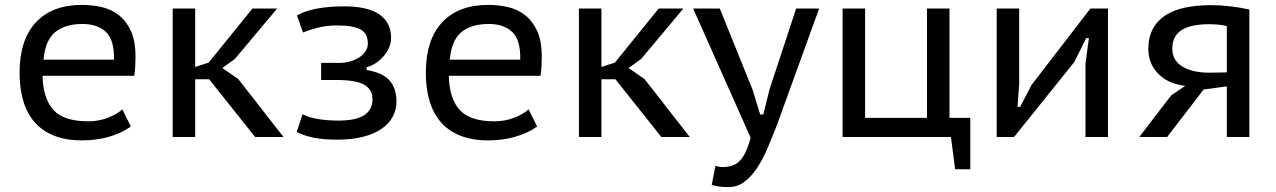

<svg xmlns="http://www.w3.org/2000/svg" viewBox="-20 -560 5216 785"><path d="M515 -43Q480 -17 428 -1.5Q376 14 315 14Q249 14 200.5 -5.5Q152 -25 121 -61Q90 -97 75 -148Q60 -199 60 -262Q60 -397 126.5 -468.5Q193 -540 316 -540Q355 -540 394 -531.5Q433 -523 464 -499.5Q495 -476 514.5 -435Q534 -394 534 -328Q534 -312 533 -291Q532 -270 529 -250H154Q156 -158 198 -111Q240 -64 341 -64Q383 -64 421 -78.5Q459 -93 480 -113ZM446 -316Q448 -396 413.5 -429Q379 -462 317 -462Q247 -462 206 -429Q165 -396 158 -316Z M835 -236H778V0H686V-525H778V-286L833 -304L1012 -525H1113L942 -321H943L889 -282L954 -237L1139 0H1023Z M1293 -233V-303H1370Q1392 -303 1412.5 -309Q1433 -315 1449 -325.5Q1465 -336 1474.5 -350.5Q1484 -365 1484 -382Q1484 -424 1453 -440Q1422 -456 1359 -456Q1315 -456 1278.5 -446.5Q1242 -437 1219 -427L1194 -497Q1259 -534 1389 -534Q1483 -534 1531 -501Q1579 -468 1579 -405Q1579 -388 1572.5 -370Q1566 -352 1553 -335.5Q1540 -319 1521.5 -305.5Q1503 -292 1479 -285V-274Q1547 -262 1574 -229.5Q1601 -197 1601 -145Q1601 -112 1586 -83.5Q1571 -55 1541 -34Q1511 -13 1465.5 -1Q1420 11 1360 11Q1301 11 1262.5 3Q1224 -5 1193 -20L1217 -93Q1244 -79 1282 -73Q1320 -67 1365 -67Q1503 -67 1503 -154Q1503 -193 1470 -213Q1437 -233 1355 -233Z M2176 -43Q2141 -17 2089 -1.5Q2037 14 1976 14Q1910 14 1861.5 -5.5Q1813 -25 1782 -61Q1751 -97 1736 -148Q1721 -199 1721 -262Q1721 -397 1787.5 -468.5Q1854 -540 1977 -540Q2016 -540 2055 -531.5Q2094 -523 2125 -499.5Q2156 -476 2175.5 -435Q2195 -394 2195 -328Q2195 -312 2194 -291Q2193 -270 2190 -250H1815Q1817 -158 1859 -111Q1901 -64 2002 -64Q2044 -64 2082 -78.5Q2120 -93 2141 -113ZM2107 -316Q2109 -396 2074.5 -429Q2040 -462 1978 -462Q1908 -462 1867 -429Q1826 -396 1819 -316Z M2496 -236H2439V0H2347V-525H2439V-286L2494 -304L2673 -525H2774L2603 -321H2604L2550 -282L2615 -237L2800 0H2684Z M3057 -193 3088 -92H3101L3126 -194L3235 -525H3329L3157 -50Q3138 -1 3118.5 45Q3099 91 3075.5 126.5Q3052 162 3023.5 183.5Q2995 205 2958 205Q2918 205 2890 196L2905 118Q2920 123 2935 123Q2955 123 2971.5 118Q2988 113 3002 100Q3016 87 3027.5 63.5Q3039 40 3049 3L2814 -525H2923Z M3947 132H3885L3868 0H3425V-525H3517V-78H3770V-525H3862V-78H3947Z M4418 -300 4432 -404H4421L4372 -306L4126 0H4055V-525H4147V-215L4140 -123H4151L4197 -212L4438 -525H4510V0H4418Z M4996 -207 4901 -194 4752 0H4638L4770 -172V-171L4826 -209Q4756 -217 4715.5 -258.5Q4675 -300 4675 -360Q4675 -407 4693 -441Q4711 -475 4744.5 -497Q4778 -519 4825.5 -529Q4873 -539 4932 -539Q4970 -539 5011.5 -534Q5053 -529 5088 -521V0H4996ZM4996 -264V-453Q4980 -458 4959.5 -459.5Q4939 -461 4924 -461Q4849 -461 4811 -437Q4773 -413 4773 -361Q4773 -311 4817.5 -286Q4862 -261 4934 -263Z"/></svg>

Font: PT Sans Caption
Style: Regular
Weight: 400
Designer: A.Korolkova, O.Umpeleva, V.Yefimov
Foundry: ParaType Ltd
Version: Version 2.004W OFL